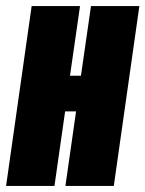

<svg xmlns="http://www.w3.org/2000/svg" viewBox="-30 -611 478 631"><path d="M-10 0 74 -591H233L200 -362H236L269 -591H428L344 0H185L220 -245H184L149 0Z"/></svg>

Font: Alumni Sans Thin Black
Style: Italic
Weight: 900
Italic angle: -8°
Version: Version 1.016